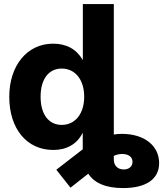

<svg xmlns="http://www.w3.org/2000/svg" viewBox="-20 -748 826 972"><path d="M250 11.2C316.9 11.2 370.6 -18.1 398.9 -76.7V7.8L265.1 111.3L336.9 202.1L426.8 131.3C457.5 178.2 514.6 204.1 603 204.1C720.7 204.1 785.6 158.2 785.6 77.6C785.6 -8.3 713.4 -70.3 596.7 -70.3C583 -70.3 569.3 -69.3 556.2 -66.9V-727.5H399.4V-445.3H398.4C365.7 -500.5 315.4 -526.9 248.5 -526.9C117.7 -526.9 26.9 -416.5 26.9 -258.3C26.9 -96.2 115.2 11.2 250 11.2ZM292.5 -115.7C227.1 -115.7 185.5 -168.5 185.5 -258.3C185.5 -348.1 227.1 -400.9 292.5 -400.9C360.4 -400.9 406.2 -344.7 406.2 -258.3C406.2 -171.9 360.4 -115.7 292.5 -115.7ZM556.2 59.1V41C573.7 33.2 588.4 30.8 603 31.7C634.8 33.2 650.9 49.3 650.9 71.8C650.9 95.2 632.3 109.9 606.4 109.9C578.1 109.9 556.2 92.8 556.2 59.1Z"/></svg>

Font: Raveo Display
Style: Bold
Weight: 700
Designer: Jakub Foglar, Rasmus Andersson (Inter)
Foundry: Jakubfoglar.com
Version: Version 1.100;Glyphs 3.2.3 (3260)